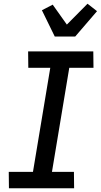

<svg xmlns="http://www.w3.org/2000/svg" viewBox="-20 -1011 541 1031"><path d="M378 0H28L27 -88H157L250 -647H132L131 -735H481L482 -647H352L259 -88H377ZM274 -815 205 -956 263 -986 339 -879 450 -991 501 -951 384 -815Z"/></svg>

Font: Iosevka Semibold
Style: Italic
Weight: 600
Italic angle: -9°
Monospace: yes
Designer: Belleve Invis
Foundry: Belleve Invis
Version: Version 32.5.0; ttfautohint (v1.8.4)